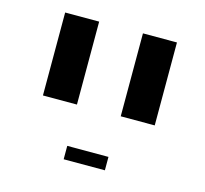

<svg xmlns="http://www.w3.org/2000/svg" viewBox="-83 -700 770 720"><g transform="rotate(15 302.0 -339.5)"><path d="M85 -284V-606H217V-284ZM387 -284V-606H519V-284ZM222 -73V-125H382V-73Z"/></g></svg>

Font: Libra Sans
Style: Bold
Weight: 700
Foundry: Context Ltd
Version: Version 1.000